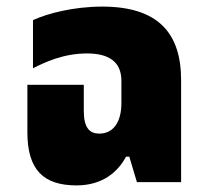

<svg xmlns="http://www.w3.org/2000/svg" viewBox="-20 -552 623 582"><path d="M212 10C292 10 338 -32 362 -77H372L395 0H529V-309C529 -452 459 -532 290 -532C203 -532 123 -511 80 -491V-345C115 -363 172 -390 244 -390C308 -390 348 -366 348 -307V-240C348 -177 320 -147 281 -147C252 -147 234 -164 234 -216V-295H63V-151C63 -37 112 10 212 10Z"/></svg>

Font: Noto Sans Thai UI SemCond Blk
Style: Regular
Weight: 900
Width: 4
Designer: Monotype Design Team
Foundry: Monotype Imaging Inc.
Version: Version 2.000